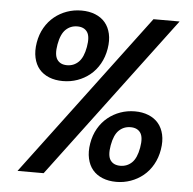

<svg xmlns="http://www.w3.org/2000/svg" viewBox="-51 -758 825 820"><g transform="rotate(5 361.0 -348.0)"><path d="M87 -553Q93 -589 109.5 -617.5Q126 -646 150 -665.5Q174 -685 203.5 -695.5Q233 -706 266 -706Q299 -706 325 -695.5Q351 -685 367.5 -665.5Q384 -646 390.5 -617.5Q397 -589 391 -553Q385 -517 368.5 -488Q352 -459 328 -439.5Q304 -420 274.5 -409.5Q245 -399 212 -399Q179 -399 153 -409.5Q127 -420 110.5 -439.5Q94 -459 87.5 -488Q81 -517 87 -553ZM254 -637Q225 -637 204.5 -617.5Q184 -598 176 -553Q168 -508 181.5 -488Q195 -468 224 -468Q253 -468 273.5 -488Q294 -508 302 -553Q310 -598 296.5 -617.5Q283 -637 254 -637ZM575 -696H687L165 0H53ZM352 -144Q358 -180 374.5 -208.5Q391 -237 415 -256.5Q439 -276 468.5 -286.5Q498 -297 531 -297Q563 -297 589 -286.5Q615 -276 631.5 -256.5Q648 -237 654.5 -208.5Q661 -180 655 -144Q649 -108 632.5 -79Q616 -50 592 -30.5Q568 -11 538.5 -0.5Q509 10 477 10Q444 10 418 -0.5Q392 -11 375.5 -30.5Q359 -50 352.5 -79Q346 -108 352 -144ZM518 -228Q489 -228 468.5 -208.5Q448 -189 440 -144Q432 -99 445.5 -79.5Q459 -60 488 -60Q517 -60 537.5 -79.5Q558 -99 566 -144Q574 -189 560.5 -208.5Q547 -228 518 -228Z"/></g></svg>

Font: SVN-Poppins Medium
Style: Italic
Weight: 500
Italic angle: -10°
Designer: Ninad Kale (Devanagari), Jonny Pinhorn (Latin)
Foundry: Indian Type Foundry
Version: Version 3.002 2017; ttfautohint (v1.8.3)